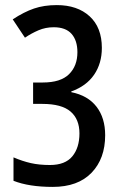

<svg xmlns="http://www.w3.org/2000/svg" viewBox="-20 -722 481 754"><path d="M380 -534Q380 -473 349.5 -428.5Q319 -384 260 -363V-360Q325 -347 359 -303Q393 -259 393 -191Q393 -99 339.5 -43.5Q286 12 187 12Q94 12 33 -12V-104Q68 -89 101 -81.5Q134 -74 176 -74Q236 -74 264 -108Q292 -142 292 -198Q292 -254 257 -284Q222 -314 146 -314H110V-398H148Q218 -398 251 -430.5Q284 -463 284 -517Q284 -563 261 -589Q238 -615 191 -615Q159 -615 131 -603Q103 -591 78 -574L30 -646Q74 -675 113.5 -688.5Q153 -702 203 -702Q284 -702 332 -658Q380 -614 380 -534Z"/></svg>

Font: Noto Sans Kannada ExtraCondensed Medium
Style: Regular
Weight: 500
Width: 2
Designer: Jelle Bosma - Monotype Design Team
Foundry: Monotype Imaging Inc.
Version: Version 2.005; ttfautohint (v1.8.4.7-5d5b)